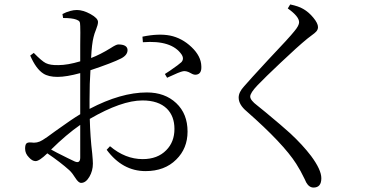

<svg xmlns="http://www.w3.org/2000/svg" viewBox="-20 -799 1643 864"><path d="M345 24Q333 24 319 1.5Q305 -21 292 -33Q252 -69 193 -109Q157 -74 140 -74Q125 -74 110 -91Q93 -108 93 -130Q93 -147 98.5 -153Q104 -159 119 -158Q147 -153 172 -169Q186 -177 229 -209Q304 -263 341 -285V-340V-470Q279 -453 239 -453Q198 -453 175 -468Q142 -489 116 -549L132 -561Q168 -524 186 -515Q206 -505 243 -506Q284 -506 341 -523Q341 -549 341 -597Q342 -666 341 -681Q341 -697 337.5 -702Q334 -707 323 -711Q304 -718 264 -718L261 -736Q297 -754 326 -754Q354 -754 387.5 -735.5Q421 -717 421 -700Q421 -688 412.5 -667Q404 -646 401 -632Q393 -601 390 -538Q430 -553 477 -582Q503 -599 512 -599Q553 -599 554 -574Q554 -551 525 -536Q486 -516 387 -483Q383 -426 383 -350V-309Q524 -383 641 -383Q722 -383 773 -335Q824 -287 824 -207Q824 -131 773 -81Q721 -29 635 -29Q531 -29 460 -125L475 -141Q544 -83 622 -83Q689 -83 728 -123Q765 -160 765 -219Q765 -276 731 -310Q693 -347 621 -347Q527 -347 384 -264Q386 -183 395 -108Q398 -76 398 -63Q398 -30 382 -3Q366 24 345 24ZM341 -90V-237Q279 -194 210 -126Q218 -122 236 -112Q293 -83 315 -73Q341 -61 341 -90ZM732 -449 722 -466Q728 -470 745 -481Q787 -510 796 -519Q810 -534 797 -554Q752 -619 623 -609L621 -634Q693 -649 745 -639Q799 -628 842 -587Q885 -546 886 -501Q888 -466 863 -463Q853 -461 838 -470Q819 -481 804 -478.5Q789 -476 736 -451Q733 -450 732 -449Z M1391 45Q1371 45 1358 22Q1356 17 1351 7Q1333 -31 1313 -62Q1255 -153 1090 -298Q1054 -328 1054 -360Q1054 -384 1078 -410Q1101 -437 1187 -530Q1283 -631 1305 -659Q1326 -684 1326 -699Q1326 -725 1275 -761L1286 -779Q1324 -771 1344 -759Q1369 -745 1390 -719.5Q1411 -694 1411 -677Q1411 -666 1403 -657Q1398 -651 1380 -638Q1369 -630 1363 -625Q1319 -589 1242 -516Q1172 -450 1139 -415.5Q1106 -381 1106 -364.5Q1106 -348 1138 -324Q1150 -314 1175 -294Q1251 -231 1286 -199Q1342 -147 1380 -97Q1426 -35 1426 3Q1426 45 1391 45Z"/></svg>

Font: GenRyuMin TW R
Style: Regular
Weight: 400
Version: Version 1.501;PS 1;hotconv 16.6.51;makeotf.lib2.5.65220